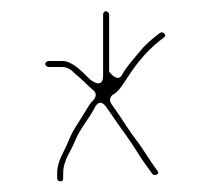

<svg xmlns="http://www.w3.org/2000/svg" viewBox="-20 -510 384 351"><path d="M68 -387.5H94C108.1 -387.5 115.9 -375.9 118.5 -374C130.8 -364.8 140.8 -352.6 149.5 -346C158.7 -339.1 154.3 -330.7 150.8 -327.2C145.7 -322 142.8 -317.8 136.7 -307.5C125.3 -288.1 112.8 -271.8 105.7 -253.5C96.5 -230 84.5 -216.5 84.5 -193V-184C84.5 -180.9 86.7 -178.5 90.5 -178.5C93.7 -178.5 95.5 -180 95.5 -184L95.5 -193C95.5 -217.9 109.9 -233.3 116.3 -250.5C126.4 -275.6 143.2 -293.3 152.8 -312.6C163 -333 174.1 -314.4 174.1 -314.4C179.5 -306.9 184.3 -300.1 188.4 -293.9C200.2 -276.2 218.8 -252.3 230.8 -232.3C237.8 -220 249.2 -205.2 258.8 -191.7C262.4 -187.8 272.6 -191.8 268.1 -197.3C252.2 -218.6 243 -236 228.1 -255.3C218.2 -268.2 205.6 -288.1 197.7 -299.9L183.8 -319.8C177.6 -328.6 183.4 -335.5 188 -338C197.1 -343 204.7 -355.5 214 -369.8C231.8 -397.2 252.9 -422.3 280.4 -442C285.4 -446.3 277.3 -453.7 272.5 -449.9C259.3 -439.9 246.6 -429.5 236.8 -417.2C225.8 -403.6 210 -387.1 203.2 -373.4C195.2 -357.5 179.5 -379 179.5 -379V-484C179.5 -486 176.3 -489.5 173.5 -489.5C171.3 -489.5 168.5 -487 168.5 -484V-372C168.5 -346 146.6 -362.7 143.2 -366.2C128.2 -381.1 111.4 -398.5 94 -398.5H68C66 -398.5 62.5 -395 62.5 -393C62.5 -391 66 -387.5 68 -387.5Z"/></svg>

Font: CiSf OpenHand
Style: Hln
Weight: 400
Foundry: Cannot Into Space Fonts
Version: Version 0.7892